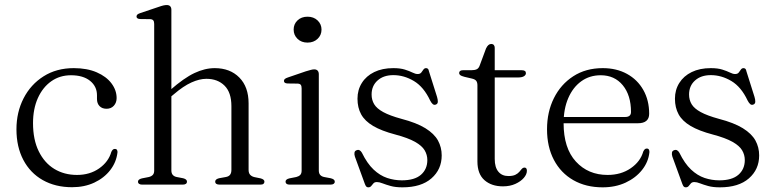

<svg xmlns="http://www.w3.org/2000/svg" viewBox="-20 -752 3156 782"><path d="M455 -352.5Q455 -334 443.8 -321.5Q432.5 -309 414 -309Q396 -309 385.5 -319.8Q375 -330.5 375 -349V-364Q375 -400 346.8 -422.8Q318.5 -445.5 269 -445.5Q223.5 -445.5 188.8 -421Q154 -396.5 134.2 -352.5Q114.5 -308.5 114.5 -250.5Q114.5 -183 137.8 -135.8Q161 -88.5 201.2 -64Q241.5 -39.5 293.5 -39.5Q346 -39.5 384 -66.2Q422 -93 433.5 -133.5Q437 -140.5 440.2 -143Q443.5 -145.5 448.5 -145.5Q454 -145.5 456.5 -141.2Q459 -137 458.5 -131.5Q454 -91.5 429 -59.2Q404 -27 364 -8.2Q324 10.5 273.5 10.5Q205.5 10.5 154.2 -18.5Q103 -47.5 75 -100.8Q47 -154 47 -225.5Q47 -295 76 -351.5Q105 -408 157.5 -441.2Q210 -474.5 280.5 -474.5Q334.5 -474.5 373.8 -457.5Q413 -440.5 434 -412.5Q455 -384.5 455 -352.5Z M665 -349 649 -364.5 673 -385Q729.5 -434.5 772 -454.5Q814.5 -474.5 854.5 -474.5Q917 -474.5 954.8 -436.2Q992.5 -398 992.5 -331V-60Q992.5 -47 999 -40Q1005.5 -33 1017 -30.5L1041.5 -25.5Q1049 -23.5 1053 -20.2Q1057 -17 1057 -12Q1057 -6.5 1053 -3.2Q1049 0 1040 0H875Q856.5 0 856.5 -12.5Q856.5 -22 872 -26L899.5 -31Q911.5 -33 917 -40.2Q922.5 -47.5 922.5 -60V-319.5Q922.5 -375.5 894.5 -403.2Q866.5 -431 820.5 -431Q792.5 -431 759.8 -416.2Q727 -401.5 688 -368ZM678 -712V-57.5Q678 -46 683.8 -39.5Q689.5 -33 700 -31L726 -26Q741.5 -22 741.5 -12.5Q741.5 0 723.5 0H559.5Q551 0 546.5 -3.2Q542 -6.5 542 -12Q542 -17 546 -20.2Q550 -23.5 558 -25.5L586 -31Q596.5 -33.5 602.2 -39.5Q608 -45.5 608 -57V-654.5Q608 -664.5 604.2 -669Q600.5 -673.5 592 -674L550.5 -674.5Q542.5 -675 539.2 -677.8Q536 -680.5 536 -684.5Q536 -689.5 539.5 -692.8Q543 -696 552 -699L625 -723.5Q637.5 -728 645.5 -729.8Q653.5 -731.5 659 -731.5Q668.5 -731.5 673.2 -726.5Q678 -721.5 678 -712Z M1278.5 -449.5V-57.5Q1278.5 -46 1284.2 -39.5Q1290 -33 1300.5 -31L1327 -26Q1335 -24 1339.2 -20.8Q1343.5 -17.5 1343.5 -12Q1343.5 -6.5 1339 -3.2Q1334.5 0 1325.5 0H1160Q1151.5 0 1147.2 -3.2Q1143 -6.5 1143 -12Q1143 -17 1146.8 -20.2Q1150.5 -23.5 1158.5 -25.5L1186.5 -31Q1197 -33.5 1202.8 -39.5Q1208.5 -45.5 1208.5 -57V-392Q1208.5 -402 1205 -406.5Q1201.5 -411 1192.5 -411.5L1151 -412Q1143 -412.5 1139.8 -415.2Q1136.5 -418 1136.5 -422.5Q1136.5 -427 1140 -430.2Q1143.5 -433.5 1152.5 -436.5L1225.5 -461.5Q1238.5 -465.5 1246.5 -467.5Q1254.5 -469.5 1259.5 -469.5Q1269 -469.5 1273.8 -464.2Q1278.5 -459 1278.5 -449.5ZM1232.5 -578.5Q1207.5 -578.5 1191.8 -593.8Q1176 -609 1176 -631.5Q1176 -654 1191.8 -669Q1207.5 -684 1232.5 -684Q1257.5 -684 1273.5 -668.8Q1289.5 -653.5 1289.5 -631.5Q1289.5 -609 1273.5 -593.8Q1257.5 -578.5 1232.5 -578.5Z M1582 -446Q1542 -446 1517.8 -424.2Q1493.5 -402.5 1493.5 -367Q1493.5 -345 1504 -327.5Q1514.5 -310 1541 -295.5Q1567.5 -281 1615 -268Q1676.5 -252 1712.5 -229.8Q1748.5 -207.5 1763.8 -179.8Q1779 -152 1779 -119Q1779 -62 1737.2 -25.5Q1695.5 11 1619 11Q1590.5 11 1571 5.5Q1551.5 0 1538.2 -5.2Q1525 -10.5 1515 -10.5Q1505.5 -10.5 1500.8 -5Q1496 0.5 1491.8 5.8Q1487.5 11 1480 11Q1475 11 1472 8Q1469 5 1466 -3L1425.5 -114Q1422.5 -123.5 1423.8 -130.5Q1425 -137.5 1432 -140Q1439 -143 1444.5 -140Q1450 -137 1454 -130Q1475.5 -86 1501.5 -61.5Q1527.5 -37 1556.8 -27.2Q1586 -17.5 1616.5 -17.5Q1668.5 -17.5 1694.5 -40.2Q1720.5 -63 1720.5 -100Q1720.5 -121.5 1709.5 -140Q1698.5 -158.5 1670 -174.5Q1641.5 -190.5 1590.5 -204Q1533.5 -219 1499.8 -239Q1466 -259 1451 -286.2Q1436 -313.5 1436 -350Q1436 -386 1453.8 -414.2Q1471.5 -442.5 1504.2 -458.5Q1537 -474.5 1582 -474.5Q1610.5 -474.5 1629.2 -468.5Q1648 -462.5 1660 -456.5Q1672 -450.5 1681 -450.5Q1691 -450.5 1695.8 -456.5Q1700.5 -462.5 1704.5 -468.5Q1708.5 -474.5 1715.5 -474.5Q1719.5 -474.5 1722.8 -471.8Q1726 -469 1727 -462L1760 -357.5Q1763.5 -346 1763.2 -337.5Q1763 -329 1755 -326Q1748 -323.5 1742.8 -327.8Q1737.5 -332 1732 -342.5Q1706 -398 1665.8 -422Q1625.5 -446 1582 -446Z M1902 -432 1872 -439Q1858.5 -442.5 1854.2 -446.2Q1850 -450 1850 -454.5Q1850 -460 1854 -463Q1858 -466 1865.5 -466H1899Q1913.5 -466 1921.5 -469.8Q1929.5 -473.5 1933.5 -484.5L1959.5 -554.5Q1964 -564 1969.2 -568.5Q1974.5 -573 1981 -573Q1987.5 -573 1991.2 -568.8Q1995 -564.5 1995 -557.5V-104.5Q1995 -70.5 2009.8 -52.8Q2024.5 -35 2050.5 -35Q2068.5 -35 2078.8 -40Q2089 -45 2094.8 -51.8Q2100.5 -58.5 2105 -63.8Q2109.5 -69 2116 -69.5Q2121 -69.5 2123.5 -66.2Q2126 -63 2126 -56.5Q2126 -42 2113.5 -27.5Q2101 -13 2079 -3Q2057 7 2028.5 7Q1982 7 1953.2 -18.2Q1924.5 -43.5 1924.5 -94.5V-404.5Q1924.5 -416 1919.8 -422.5Q1915 -429 1902 -432ZM1956 -436.5 1956.5 -466H2105Q2113.5 -466 2117.8 -463Q2122 -460 2122 -454Q2122 -446.5 2114 -441.5Q2106 -436.5 2090 -436.5Z M2624 -288.5Q2624 -269.5 2612.5 -259.8Q2601 -250 2578 -250H2250.5V-275.5H2526Q2550 -275.5 2550 -296Q2550 -364 2516.5 -404.8Q2483 -445.5 2426.5 -445.5Q2381.5 -445.5 2347.5 -421Q2313.5 -396.5 2294.5 -352.5Q2275.5 -308.5 2275.5 -250.5Q2275.5 -148.5 2325.5 -94Q2375.5 -39.5 2454.5 -39.5Q2509.5 -39.5 2549 -66.8Q2588.5 -94 2600 -135Q2603.5 -142 2606.8 -144.5Q2610 -147 2614.5 -147Q2620.5 -147 2623 -142.5Q2625.5 -138 2625 -132Q2621 -92.5 2595.2 -60Q2569.5 -27.5 2528 -8.2Q2486.5 11 2434.5 11Q2366.5 11 2315.2 -18.2Q2264 -47.5 2236 -100.8Q2208 -154 2208 -225.5Q2208 -296 2236 -352.2Q2264 -408.5 2315 -441.5Q2366 -474.5 2435 -474.5Q2491 -474.5 2533.8 -451Q2576.5 -427.5 2600.2 -385.5Q2624 -343.5 2624 -288.5Z M2875 -446Q2835 -446 2810.8 -424.2Q2786.5 -402.5 2786.5 -367Q2786.5 -345 2797 -327.5Q2807.5 -310 2834 -295.5Q2860.5 -281 2908 -268Q2969.5 -252 3005.5 -229.8Q3041.5 -207.5 3056.8 -179.8Q3072 -152 3072 -119Q3072 -62 3030.2 -25.5Q2988.5 11 2912 11Q2883.5 11 2864 5.5Q2844.5 0 2831.2 -5.2Q2818 -10.5 2808 -10.5Q2798.5 -10.5 2793.8 -5Q2789 0.5 2784.8 5.8Q2780.5 11 2773 11Q2768 11 2765 8Q2762 5 2759 -3L2718.5 -114Q2715.5 -123.5 2716.8 -130.5Q2718 -137.5 2725 -140Q2732 -143 2737.5 -140Q2743 -137 2747 -130Q2768.5 -86 2794.5 -61.5Q2820.5 -37 2849.8 -27.2Q2879 -17.5 2909.5 -17.5Q2961.5 -17.5 2987.5 -40.2Q3013.5 -63 3013.5 -100Q3013.5 -121.5 3002.5 -140Q2991.5 -158.5 2963 -174.5Q2934.5 -190.5 2883.5 -204Q2826.5 -219 2792.8 -239Q2759 -259 2744 -286.2Q2729 -313.5 2729 -350Q2729 -386 2746.8 -414.2Q2764.5 -442.5 2797.2 -458.5Q2830 -474.5 2875 -474.5Q2903.5 -474.5 2922.2 -468.5Q2941 -462.5 2953 -456.5Q2965 -450.5 2974 -450.5Q2984 -450.5 2988.8 -456.5Q2993.5 -462.5 2997.5 -468.5Q3001.5 -474.5 3008.5 -474.5Q3012.5 -474.5 3015.8 -471.8Q3019 -469 3020 -462L3053 -357.5Q3056.5 -346 3056.2 -337.5Q3056 -329 3048 -326Q3041 -323.5 3035.8 -327.8Q3030.5 -332 3025 -342.5Q2999 -398 2958.8 -422Q2918.5 -446 2875 -446Z"/></svg>

Font: Fraunces Light
Style: Regular
Weight: 300
Version: Version 1.000;[b76b70a41]